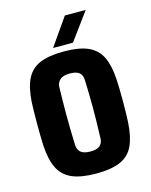

<svg xmlns="http://www.w3.org/2000/svg" viewBox="-118 -855 741 942"><g transform="rotate(-15 252.5 -384.5)"><path d="M253 10Q176.5 10 130.5 -10Q84.5 -30 62.8 -74.2Q41 -118.5 37 -191Q36 -210 35.5 -239.2Q35 -268.5 35 -301.2Q35 -334 35.5 -363Q36 -392 37 -410Q41.5 -483.5 63.5 -527.5Q85.5 -571.5 131.2 -590.8Q177 -610 253 -610Q331 -610 376.5 -589.5Q422 -569 443 -525Q464 -481 468 -410Q469 -391 469.8 -361.5Q470.5 -332 470.5 -299.5Q470.5 -267 469.8 -238Q469 -209 468 -191Q463.5 -118.5 442.5 -74.2Q421.5 -30 376 -10Q330.5 10 253 10ZM253 -102Q287.5 -102 302 -115.2Q316.5 -128.5 317 -153Q318.5 -197.5 319.2 -234.2Q320 -271 320 -304.8Q320 -338.5 319.2 -373.2Q318.5 -408 317 -448Q316.5 -472 302 -485Q287.5 -498 253 -498Q219.5 -498 203.8 -484Q188 -470 187 -448Q186 -417.5 185.5 -382.2Q185 -347 185 -309Q185 -271 185.8 -231.8Q186.5 -192.5 188 -153Q189 -128.5 204.2 -115.2Q219.5 -102 253 -102ZM207 -640 304 -779H410L308 -640Z"/></g></svg>

Font: Big Shoulders Text Thin Black
Style: Regular
Weight: 900
Version: Version 2.002